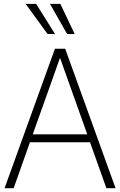

<svg xmlns="http://www.w3.org/2000/svg" viewBox="-20 -982 627 1002"><path d="M51.3 0H3.9L266.6 -727.5H320.3L583 0H535.2L449.7 -239.7H136.2ZM150.9 -280.8H435.5L293.9 -678.2H292.5ZM330.1 -804.7 240.7 -961.9H294.9L369.6 -804.7ZM228 -804.7 113.8 -961.9H168.5L267.1 -804.7Z"/></svg>

Font: Inter Display Extra Light
Style: Regular
Weight: 200
Designer: Rasmus Andersson
Foundry: rsms
Version: Version 4.000;git-4fc901f